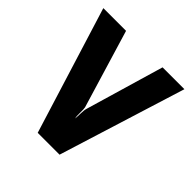

<svg xmlns="http://www.w3.org/2000/svg" viewBox="-147 -634 745 745"><g transform="rotate(45 226.0 -261.0)"><path d="M166.4 0 4.3 -522.2H129L226.3 -199.8Q228.1 -191.1 227.6 -170.7Q227.2 -150.3 229.4 -141.6Q230.7 -149.4 231.1 -169.6Q231.5 -189.8 234.6 -199.8L329.3 -522.2H449.2L286.3 0Z"/></g></svg>

Font: Puralecka Narrow
Style: Bold
Weight: 700
Designer: Hector Gatti, Marcela Romero, Pablo Cosgaya and Nicolas Silva
Version: Version 1.004;PS 001.004;hotconv 1.0.70;makeotf.lib2.5.58329